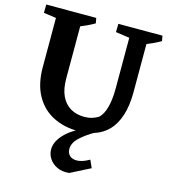

<svg xmlns="http://www.w3.org/2000/svg" viewBox="-133 -762 1002 1140"><g transform="rotate(15 368.5 -192.0)"><path d="M384 19Q299 19 231 -15.5Q163 -50 124 -120Q85 -190 85 -295V-658H237V-265Q237 -200 257 -157.5Q277 -115 313.5 -93.5Q350 -72 398 -72Q425 -72 446 -78.5Q467 -85 485 -96Q510 -119 523 -167Q536 -215 536 -284V-658H644V-291Q644 -206 624.5 -146Q605 -86 570.5 -50Q536 -14 488.5 2.5Q441 19 384 19ZM146 -587 8 -607 9 -658H149ZM223 -579 222 -658H316L322 -626Q300 -613 275 -601.5Q250 -590 223 -579ZM589 -587 451 -607 452 -658H592ZM630 -579 629 -658H723L729 -626Q707 -613 682 -601.5Q657 -590 630 -579ZM399 273Q356 277 325 262.5Q294 248 276.5 221.5Q259 195 259 165Q259 113 311 63Q363 13 462 -21L490 -1Q435 30 399 63.5Q363 97 363 135Q363 160 379.5 175.5Q396 191 427 189.5Q458 188 500 164L521 211Z"/></g></svg>

Font: Eczar SemiBold
Style: Regular
Weight: 600
Designer: Vaibhav Singh
Foundry: Rosetta Type Foundry
Version: Version 2.000